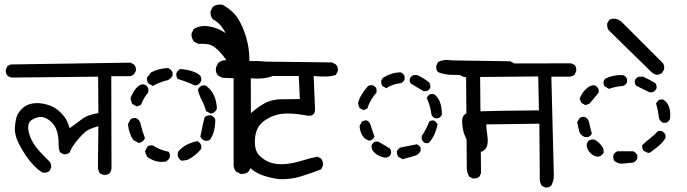

<svg xmlns="http://www.w3.org/2000/svg" viewBox="-20 -833 3040 849"><path d="M437 -60 422 -66Q413 -80 413 -96L415 -275Q372 -263 356.5 -249.5Q341 -236 319.5 -210Q298 -184 288 -159Q277 -149 261 -151L246 -159Q239 -171 239 -201.5Q239 -232 231 -255.5Q223 -279 205.5 -295Q188 -311 169 -315Q150 -319 125.5 -306Q101 -293 105 -261.5Q109 -230 128 -199Q147 -168 199 -119Q208 -108 206 -92L199 -77Q186 -67 168 -70Q145 -83 118.5 -113.5Q92 -144 67.5 -189.5Q43 -235 46 -271.5Q49 -308 56.5 -324Q64 -340 81 -355.5Q98 -371 122 -375Q146 -379 168.5 -375Q191 -371 210 -362.5Q229 -354 247.5 -336Q266 -318 274.5 -301Q283 -284 288 -266Q328 -296 348.5 -310.5Q369 -325 415 -333L414 -494L33 -490Q21 -491 13 -499Q4 -509 6 -525L13 -541L27 -548L558 -556L573 -547Q583 -536 581 -520L573 -505Q563 -497 552 -496H472L473 -92Q473 -77 464 -66Q454 -58 437 -60Z M1044 -64 1024 -74Q1014 -86 1013 -102V-487L964 -489L944 -499Q932 -513 935 -534L944 -554Q960 -568 981 -567Q967 -588 949 -606.5Q931 -625 914.5 -633Q898 -641 858 -639L839 -648Q825 -664 827 -686L837 -705Q866 -723 906 -716Q946 -709 978 -686Q955 -731 921 -748Q909 -762 911 -783L921 -803Q939 -816 964 -812Q1009 -787 1031.5 -752Q1054 -717 1068.5 -668Q1083 -619 1083 -563Q1150 -565 1191 -554Q1203 -540 1201 -519L1191 -499Q1150 -481 1089 -487L1090 -94L1079 -74Q1065 -62 1044 -64ZM688 -117Q657 -120 630 -140L621 -164L632 -185Q642 -192 656 -190Q687 -169 726 -162Q733 -152 731 -138Q725 -124 712 -118ZM784 -122Q771 -128 766 -142V-158Q772 -171 794 -186Q816 -201 852 -209Q865 -203 870 -190V-175Q844 -143 809 -126ZM593 -201 570 -213Q549 -244 546 -284L557 -305Q567 -313 581 -311Q595 -305 600 -291Q608 -256 621 -222Q615 -209 602 -203ZM885 -211Q872 -216 866 -229Q876 -282 885 -315Q897 -325 913 -323Q927 -317 932 -305Q932 -248 909 -216Q901 -209 885 -211ZM911 -331 891 -342Q885 -366 873 -388.5Q861 -411 855 -436Q861 -450 874 -455H889Q913 -439 925.5 -412.5Q938 -386 939 -352Q933 -338 921 -333ZM585 -362 564 -374 557 -398Q567 -426 583 -444Q599 -462 617 -460Q630 -455 636 -441V-425Q615 -401 604 -370ZM656 -453 636 -464Q628 -476 630 -490L648 -513Q682 -531 724 -532Q737 -526 743 -513V-498Q734 -483 720 -478Q686 -470 656 -453ZM842 -455Q805 -472 766 -484Q758 -494 760 -509Q766 -523 778 -528Q839 -522 864 -500Q872 -490 870 -476Q864 -462 852 -457Z M1214 -41Q1174 -46 1138 -59Q1102 -72 1077.5 -99.5Q1053 -127 1043.5 -155Q1034 -183 1034 -212.5Q1034 -242 1043 -268.5Q1052 -295 1078 -321.5Q1104 -348 1140 -370.5Q1176 -393 1221.5 -394Q1267 -395 1306 -395L1301 -497H1037Q1023 -499 1014 -507Q1004 -519 1005 -537L1014 -554L1030 -562L1448 -557L1465 -548Q1476 -537 1474 -519L1465 -502Q1437 -490 1367 -497L1373 -348Q1372 -314 1332 -323Q1272 -334 1230 -330Q1188 -326 1150 -300Q1112 -274 1107.5 -220.5Q1103 -167 1129.5 -142.5Q1156 -118 1187 -111Q1218 -104 1251.5 -108.5Q1285 -113 1318 -123.5Q1351 -134 1384 -140L1400 -132Q1410 -118 1408 -101L1400 -84Q1355 -67 1310.5 -53Q1266 -39 1214 -41Z M2070 -44 2055 -52Q2042 -73 2044 -101L2041 -501Q2010 -501 1977.5 -502Q1945 -503 1917 -514Q1907 -525 1909 -542L1917 -559Q1943 -572 1977 -566L2236 -562L2252 -554Q2262 -542 2260 -524L2252 -509Q2241 -501 2229 -500H2103L2107 -67L2100 -52Q2088 -42 2070 -44ZM1761 -129 1742 -139Q1734 -149 1735 -164Q1740 -176 1752 -181Q1788 -188 1823 -195Q1835 -190 1840 -179V-166Q1831 -148 1814 -144ZM1681 -136Q1655 -141 1638 -156Q1621 -171 1623 -190Q1628 -202 1640 -207H1652Q1690 -186 1704 -176Q1711 -168 1709 -153Q1704 -141 1692 -137ZM1861 -200Q1849 -206 1845 -217V-232Q1865 -261 1878 -295Q1886 -302 1898 -300Q1910 -295 1915 -283Q1902 -225 1874 -200ZM1611 -211 1592 -221Q1571 -245 1570 -276L1580 -295Q1590 -302 1603 -300Q1615 -295 1620.5 -275Q1626 -255 1636 -229Q1631 -217 1619 -212ZM1904 -310Q1892 -315 1888 -326Q1883 -365 1867 -400Q1872 -412 1884 -417H1898Q1914 -408 1924 -385Q1934 -362 1934 -326Q1929 -314 1917 -310ZM1588 -346 1570 -355 1563 -376Q1568 -397 1580 -416Q1592 -435 1606 -451Q1614 -458 1628 -456Q1640 -451 1645 -440V-424Q1617 -393 1604 -353ZM1853 -430 1797 -463Q1790 -472 1792 -484Q1797 -496 1809 -501H1825Q1852 -489 1878 -468Q1884 -460 1883 -446Q1878 -434 1866 -430ZM1688 -443 1671 -453Q1664 -463 1666 -477L1672 -488Q1689 -499 1709 -506Q1729 -513 1752 -513Q1764 -508 1769 -496V-482Q1764 -469 1751 -465Q1717 -462 1688 -443Z M2391 -4 2376 -11Q2368 -24 2367 -36L2365 -286L2130 -283Q2131 -259 2134.5 -238Q2138 -217 2136 -199Q2134 -181 2122.5 -170Q2111 -159 2094.5 -162.5Q2078 -166 2063 -185Q2048 -204 2036.5 -230.5Q2025 -257 2023.5 -292Q2022 -327 2047.5 -333Q2073 -339 2111.5 -341Q2150 -343 2363 -345L2360 -495L2036 -492Q2023 -494 2015 -501Q2006 -512 2007 -529L2015 -544L2030 -552L2505 -553L2521 -546Q2530 -534 2528 -519L2521 -503Q2510 -495 2498 -494H2418L2429 -58Q2429 -34 2418 -13Q2408 -2 2391 -4Z M2727 -109Q2710 -111 2697 -121Q2690 -132 2692 -146Q2697 -158 2710 -164H2780Q2793 -158 2798 -146V-132Q2793 -120 2780 -114ZM2621 -140Q2605 -143 2592 -155Q2573 -173 2574 -196L2581 -209Q2592 -218 2607 -216Q2619 -211 2631 -199Q2643 -187 2649 -173V-158Q2643 -146 2632 -142ZM2845 -157 2825 -167Q2818 -178 2820 -191Q2836 -207 2855 -221.5Q2874 -236 2890 -254H2905Q2917 -249 2923 -236V-223Q2910 -202 2891 -186.5Q2872 -171 2854 -158ZM2566 -227Q2548 -234 2542 -250L2532 -292L2543 -311Q2552 -318 2566 -316Q2578 -310 2583 -299Q2589 -272 2597 -243Q2592 -231 2580 -227ZM2912 -290Q2898 -297 2894 -311Q2890 -344 2881 -375Q2886 -387 2898 -393H2912Q2949 -371 2943 -308Q2938 -295 2926 -290ZM2569 -368 2551 -378 2543 -397Q2554 -424 2573 -441Q2592 -458 2609 -456Q2621 -451 2627 -438V-423L2587 -375ZM2852 -425 2793 -454Q2786 -463 2787 -477Q2793 -490 2805 -494H2824Q2851 -482 2878 -465Q2885 -456 2883 -442Q2878 -430 2865 -425ZM2673 -440 2654 -451Q2647 -460 2649 -474L2656 -485Q2692 -503 2735 -501Q2748 -496 2753 -483V-470Q2748 -458 2735 -453Q2703 -451 2673 -440ZM2884 -502Q2871 -505 2860 -515L2671 -700Q2663 -714 2665 -730L2675 -746Q2703 -758 2728 -737L2911 -554Q2920 -542 2916 -525L2907 -510Q2896 -503 2884 -502Z"/></svg>

Font: NaniFont Regular
Style: Regular
Weight: 400
Designer: Nanigashitei
Version: Version 1.036